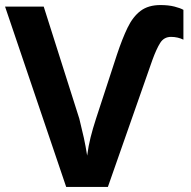

<svg xmlns="http://www.w3.org/2000/svg" viewBox="-20 -740 757 760"><path d="M657 -594Q629 -594 614 -570Q599 -546 583 -502L407 0H242L0 -714H153L294 -270Q305 -226 312 -194Q319 -162 325 -124Q330 -162 338.5 -196Q347 -230 360 -270L443 -524Q464 -587 485 -630.5Q506 -674 536.5 -697Q567 -720 615 -720Q647 -720 670.5 -714Q694 -708 706 -701V-583Q696 -588 683.5 -591Q671 -594 657 -594Z"/></svg>

Font: Noto IKEA Latin
Style: Bold
Weight: 700
Designer: Monotype Design Team
Foundry: Monotype Imaging Inc.
Version: Version 1.0